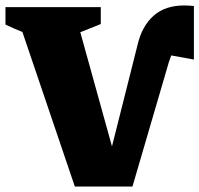

<svg xmlns="http://www.w3.org/2000/svg" viewBox="-43 -683 730 703"><path d="M442 0H231L39 -566Q8 -578 -23 -593V-657H326V-595L251 -565L367 -147L461 -520Q477 -588 519.5 -625.5Q562 -663 631 -663Q648 -663 667 -661V-465L584 -480Q580 -469 576 -458Z"/></svg>

Font: Piazzolla SC ExtraBold
Style: Regular
Weight: 800
Designer: Juan Pablo del Peral
Foundry: Huerta Tipografica
Version: Version 1.330